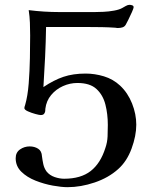

<svg xmlns="http://www.w3.org/2000/svg" viewBox="-20 -774 630 796"><path d="M545 -257Q545 -211 525.5 -158Q506 -105 470 -73Q430 -37 372.5 -17.5Q315 2 260 2Q235 2 199 -4.5Q163 -11 127.5 -25Q92 -39 68.5 -62Q45 -85 45 -118Q45 -142 63 -154.5Q81 -167 103 -167Q123 -167 138 -157.5Q153 -148 154 -126Q156 -110 159.5 -93.5Q163 -77 173 -63Q186 -47 206.5 -40Q227 -33 246 -33Q315 -33 356 -65Q397 -97 417 -161Q425 -184 426 -208.5Q427 -233 427 -256Q427 -301 417 -340.5Q407 -380 380 -405Q353 -430 301 -430Q270 -430 241 -417Q212 -404 192 -380Q172 -356 168 -323Q168 -318 167.5 -313.5Q167 -309 164 -304Q160 -297 149 -297Q143 -297 126.5 -301.5Q110 -306 95.5 -312.5Q81 -319 81 -326Q81 -329 82 -332Q83 -335 84 -338Q95 -376 99 -428Q103 -480 104 -533Q105 -586 105 -627Q105 -653 104 -679.5Q103 -706 99 -732Q131 -728 162.5 -726Q194 -724 226 -724H373Q387 -724 409 -725Q431 -726 453 -730Q475 -734 487 -741Q494 -745 502 -749.5Q510 -754 517 -754Q522 -754 528 -752Q534 -750 534 -744Q534 -740 527 -724Q520 -708 512 -692Q504 -676 501 -671Q496 -663 487.5 -660.5Q479 -658 471 -658Q468 -658 465 -658Q462 -658 459 -659Q431 -661 403 -661.5Q375 -662 347 -662H171Q170 -601 167 -538Q164 -475 160 -413Q203 -442 243 -455.5Q283 -469 335 -469Q373 -469 411 -457.5Q449 -446 478 -419Q510 -389 527.5 -345Q545 -301 545 -257Z"/></svg>

Font: Kaisei Tokumin Medium
Style: Regular
Weight: 500
Designer: Font-Kai,
Foundry: KAZUO KANAI
Version: Version 5.003